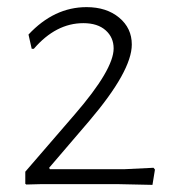

<svg xmlns="http://www.w3.org/2000/svg" viewBox="-20 -517 488 539"><path d="M223 -497Q279 -497 314.5 -467.5Q350 -438 350 -392Q350 -318 231 -178L118 -46L120 -42H329L411 -46L415 -41L408 2L315 0H92L54 1L51 -1V-35L190 -196Q299 -322 299 -381Q299 -412 276.5 -432Q254 -452 214 -452Q137 -452 75 -380H69L60 -420Q132 -497 223 -497Z"/></svg>

Font: Alegreya Sans Light
Style: Regular
Weight: 300
Designer: Juan Pablo del Peral
Foundry: Huerta Tipografica
Version: Version 2.007